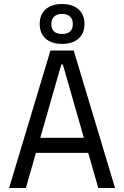

<svg xmlns="http://www.w3.org/2000/svg" viewBox="-20 -948 626 968"><path d="M25.9 0 234.4 -693.4H351.6L560.1 0H475.6L424.8 -177.2H161.1L110.4 0ZM183.1 -253.4H402.8L296.9 -623H289.1ZM293 -726.6Q240.2 -726.6 210.2 -753.2Q180.2 -779.8 180.2 -827.1Q180.2 -874.5 210.2 -901.1Q240.2 -927.7 293 -927.7Q345.7 -927.7 375.7 -901.1Q405.8 -874.5 405.8 -827.1Q405.8 -779.8 375.7 -753.2Q345.7 -726.6 293 -726.6ZM293 -776.9Q347.2 -776.9 347.2 -827.1Q347.2 -851.1 333 -864.5Q318.8 -877.9 293 -877.9Q267.6 -877.9 253.2 -864.5Q238.8 -851.1 238.8 -827.1Q238.8 -776.9 293 -776.9Z"/></svg>

Font: CaskaydiaMono NF SemiLight
Style: Regular
Weight: 350
Designer: Aaron Bell
Foundry: Saja Typeworks
Version: Version 2111.001; ttfautohint (v1.8.4);Nerd Fonts 3.1.1